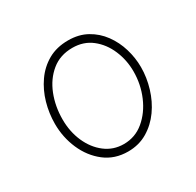

<svg xmlns="http://www.w3.org/2000/svg" viewBox="-119 -640 803 785"><g transform="rotate(-30 283.0 -247.5)"><path d="M289.1 -506.3Q339.4 -506.3 377.4 -485.1Q415.5 -463.9 441.4 -428.5Q467.3 -393.1 480.2 -349.9Q493.2 -306.6 493.2 -262.7Q493.2 -213.9 478.5 -165.3Q463.9 -116.7 435.8 -77.1Q407.7 -37.6 367.4 -13.7Q327.1 10.3 275.9 10.3Q212.9 10.3 167.2 -25.1Q121.6 -60.5 96.9 -117.2Q72.3 -173.8 72.3 -237.3Q72.3 -286.6 85.9 -334.5Q99.6 -382.3 126.7 -421.1Q153.8 -460 194.3 -483.2Q234.9 -506.3 289.1 -506.3ZM289.1 -471.2Q231 -471.2 190.7 -438.2Q150.4 -405.3 129.4 -352.1Q108.4 -298.8 108.4 -237.3Q108.4 -179.7 129.6 -131.3Q150.9 -83 188.7 -54Q226.6 -24.9 275.9 -24.9Q329.6 -24.9 370.6 -59.1Q411.6 -93.3 434.8 -147.7Q458 -202.1 458 -262.7Q458 -316.4 437.7 -364Q417.5 -411.6 379.6 -441.4Q341.8 -471.2 289.1 -471.2Z"/></g></svg>

Font: Mikhak ExtraLight
Style: Regular
Weight: 200
Designer: Amin Abedi
Version: Version 3.3